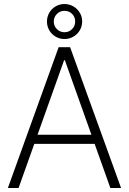

<svg xmlns="http://www.w3.org/2000/svg" viewBox="-20 -944 646 964"><path d="M19.5 0 274.4 -707H332L587.9 0H534.2L455.1 -221.7H152.3L73.2 0ZM439 -267.6 305.7 -641.6H301.8L168.5 -267.6ZM215.8 -835.9Q215.8 -859.9 227.5 -880.1Q239.3 -900.4 259.5 -912.1Q279.8 -923.8 303.7 -923.8Q327.6 -923.8 348.1 -912.1Q368.7 -900.4 380.6 -880.1Q392.6 -859.9 392.6 -835.9Q392.6 -812 380.6 -791.7Q368.7 -771.5 348.1 -759.8Q327.6 -748 303.7 -748Q279.8 -748 259.5 -759.8Q239.3 -771.5 227.5 -791.7Q215.8 -812 215.8 -835.9ZM357.4 -835.9Q357.4 -858.9 342 -874.3Q326.7 -889.6 303.7 -889.6Q281.2 -889.6 265.6 -873.8Q250 -857.9 250 -835.9Q250 -813.5 265.6 -797.9Q281.2 -782.2 303.7 -782.2Q326.7 -782.2 342 -797.9Q357.4 -813.5 357.4 -835.9Z"/></svg>

Font: Pretendard GOV ExtraLight
Style: Regular
Weight: 200
Designer: Base glyphs from Inter by Rasmus Andersson; Hangeul glyphs from Noto Sans CJK(Source Han Sans) by Jang Soo-young and Kan
Foundry: Kil Hyung-jin
Version: Version 1.309